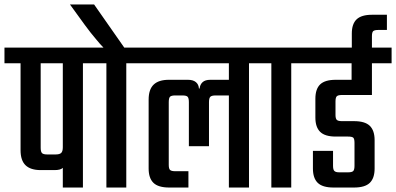

<svg xmlns="http://www.w3.org/2000/svg" viewBox="-40 -839 1772 859"><path d="M-20 -626H403V-556H331V0H241V-88Q231 -78 204 -78H142Q97 -78 74.5 -99.5Q52 -121 52 -167V-556H-20ZM142 -556V-178Q142 -160 148 -154Q154 -148 171 -148H209Q227 -148 234 -155Q241 -162 241 -180V-556Z M364 -626H423Q408 -641 391 -662Q366 -691 339 -728L273 -819H381L516 -626H597V-556H525V0H436V-556H364Z M558 -626H1141V-556H1074V0H984V-412H925Q907 -412 901 -406Q895 -400 895 -382V-185H805V-382Q805 -400 799.5 -406Q794 -412 776 -412H744Q727 -412 721 -406.5Q715 -401 715 -382V-101Q715 -84 721 -78.5Q727 -73 744 -73H803V0H717Q668 0 646.5 -21Q625 -42 625 -85V-393Q625 -439 647.5 -460.5Q670 -482 715 -482H801Q824 -482 836.5 -471.5Q849 -461 850 -443H853Q855 -461 866.5 -471.5Q878 -482 901 -482H984V-556H558Z M1102 -626H1335V-556H1263V0H1174V-556H1102Z M1296 -626H1712V-556H1624V-414H1490Q1473 -414 1467 -408.5Q1461 -403 1461 -385V-325Q1461 -308 1467 -302.5Q1473 -297 1490 -297H1544Q1593 -297 1614.5 -276Q1636 -255 1636 -212V-85Q1636 -42 1614.5 -21Q1593 0 1544 0H1452Q1403 0 1381.5 -21Q1360 -42 1360 -85V-164H1450V-97Q1450 -80 1456 -74Q1462 -68 1478 -68H1517Q1535 -68 1540.5 -74Q1546 -80 1546 -97V-200Q1546 -218 1540.5 -223Q1535 -228 1517 -228H1462Q1414 -228 1392.5 -249Q1371 -270 1371 -313V-397Q1371 -441 1392.5 -461.5Q1414 -482 1462 -482H1533V-556H1296Z M1691 -705H1653Q1636 -705 1630 -700Q1624 -695 1624 -677V-606H1534V-689Q1534 -732 1555.5 -752.5Q1577 -773 1625 -773H1691Z"/></svg>

Font: Teko Light
Style: Regular
Weight: 400
Version: Version 2.000;gftools[0.9.28.dev9+g7d2139d.d20230707]